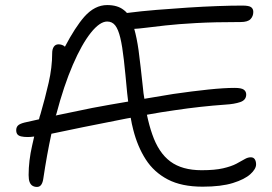

<svg xmlns="http://www.w3.org/2000/svg" viewBox="-20 -730 1072 758"><path d="M126 8Q116 8 108.5 3.5Q101 -1 97 -11Q93 -21 93 -39Q93 -95 107 -156Q111 -173 115 -191Q100 -189 90 -189Q74 -189 63.5 -191.5Q53 -194 48.5 -200Q44 -206 44 -216Q44 -227 50.5 -234Q57 -241 76 -246Q102 -252 134 -259Q136 -269 140 -280Q158 -342 172 -403Q186 -464 186 -520Q186 -536 192.5 -545.5Q199 -555 211 -555Q223 -555 234 -548Q235 -546 236 -545Q277 -623 313 -664Q354 -710 403 -710Q444 -710 468 -691Q475 -686 481 -679Q482 -679 483 -679Q537 -686 598.5 -691Q660 -696 721.5 -700Q783 -704 838.5 -706Q894 -708 937 -708Q963 -708 971.5 -701.5Q980 -695 980 -683Q980 -666 969 -654.5Q958 -643 930 -643Q827 -643 754.5 -639Q682 -635 633 -629.5Q584 -624 552 -620Q528 -617 510 -616Q520 -581 527 -532Q535 -471 544 -386Q546 -362 550 -340Q608 -350 664 -359Q740 -370 802.5 -376.5Q865 -383 906 -383Q933 -383 942.5 -376Q952 -369 952 -357Q952 -335 928.5 -327Q905 -319 870 -317Q771 -310 671 -295Q614 -287 560 -277Q569 -234 581 -200Q606 -127 652.5 -92.5Q699 -58 776 -58Q828 -58 860.5 -65.5Q893 -73 913 -83.5Q933 -94 945.5 -101.5Q958 -109 970 -109Q981 -109 986 -101Q991 -93 991 -81Q991 -63 968.5 -42.5Q946 -22 899.5 -7.5Q853 7 780 7Q697 7 642.5 -21.5Q588 -50 555.5 -100.5Q523 -151 506 -218Q500 -241 496 -265Q487 -264 479 -262Q386 -244 308 -228Q236 -213 183 -202Q165 -119 151 -25Q149 -10 143 -1Q137 8 126 8ZM200 -274Q268 -288 345 -304Q414 -317 486 -329Q484 -346 482 -363Q475 -440 469 -493.5Q463 -547 455 -580.5Q447 -614 435 -629.5Q423 -645 403 -645Q374 -645 338.5 -600.5Q303 -556 267.5 -474Q232 -392 202 -278Q201 -276 200 -274Z"/></svg>

Font: Shantell Sans Light Light
Style: Regular
Weight: 300
Version: Version 1.008;[ac192a2d6]